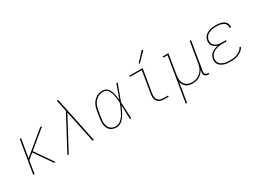

<svg xmlns="http://www.w3.org/2000/svg" viewBox="-27 -1620 3653 2688"><g transform="rotate(-30 1800.0 -276.0)"><path d="M69 0 157 -530H178L129 -235L487 -530H518L229 -292L430 0H406L298 -157L213 -279L124 -206L90 0Z M620 0 913 -548 891 -656Q886 -676 882 -695.5Q878 -715 873 -735H895L930 -570L1049 0H1027L919 -518L809 -312L642 0Z M1415 8Q1388 8 1361.5 0.5Q1335 -7 1315.5 -23.5Q1296 -40 1284.5 -64Q1273 -88 1268.5 -114Q1264 -140 1265.5 -168Q1267 -196 1271 -223L1289 -333Q1294 -359 1301.5 -384.5Q1309 -410 1322 -433.5Q1335 -457 1354 -477.5Q1373 -498 1396.5 -512Q1420 -526 1446 -532Q1472 -538 1498 -538Q1524 -538 1546.5 -526.5Q1569 -515 1584 -496Q1599 -477 1607.5 -453.5Q1616 -430 1622 -405.5Q1628 -381 1631.5 -356Q1635 -331 1637 -306Q1658 -362 1678 -418Q1698 -474 1718 -530H1739Q1714 -464 1690 -397.5Q1666 -331 1641 -265Q1645 -199 1647.5 -132.5Q1650 -66 1653 0H1632Q1630 -57 1628.5 -113.5Q1627 -170 1625 -226Q1615 -201 1603.5 -176Q1592 -151 1578.5 -126.5Q1565 -102 1549 -78.5Q1533 -55 1513 -35.5Q1493 -16 1467.5 -4Q1442 8 1415 8ZM1415 -11Q1443 -11 1469 -26Q1495 -41 1515 -63Q1535 -85 1550 -110Q1565 -135 1577.5 -161.5Q1590 -188 1601.5 -214.5Q1613 -241 1623 -268Q1622 -288 1620 -307.5Q1618 -327 1615.5 -346.5Q1613 -366 1609.5 -385Q1606 -404 1600.5 -422.5Q1595 -441 1587 -458.5Q1579 -476 1566.5 -489.5Q1554 -503 1536 -511Q1518 -519 1498 -519Q1475 -519 1451 -513.5Q1427 -508 1406 -495Q1385 -482 1368 -462.5Q1351 -443 1339 -421.5Q1327 -400 1320.5 -377Q1314 -354 1310 -330L1292 -220Q1287 -196 1286 -171Q1285 -146 1288.5 -122.5Q1292 -99 1301.5 -77.5Q1311 -56 1327.5 -40.5Q1344 -25 1367.5 -18Q1391 -11 1415 -11Z M2189 0Q2169 0 2148.5 -3.5Q2128 -7 2110.5 -16.5Q2093 -26 2080.5 -41Q2068 -56 2062 -75Q2056 -94 2056 -114.5Q2056 -135 2059 -156L2118 -511H1928V-530H2142L2080 -153Q2077 -135 2077 -117.5Q2077 -100 2082 -83.5Q2087 -67 2097.5 -54Q2108 -41 2122.5 -33Q2137 -25 2154.5 -22Q2172 -19 2189 -19H2258V0ZM2141 -604 2128 -616 2260 -757 2276 -743Z M2416 205 2535 -511H2466V-530H2559L2508 -220Q2503 -195 2502 -169Q2501 -143 2506 -119Q2511 -95 2522.5 -74Q2534 -53 2553 -38Q2572 -23 2596.5 -17Q2621 -11 2646 -11Q2670 -11 2695 -16Q2720 -21 2742.5 -33Q2765 -45 2784 -63.5Q2803 -82 2816.5 -104.5Q2830 -127 2837.5 -150.5Q2845 -174 2849 -199L2904 -530H2925L2849 -68Q2847 -57 2848.5 -45.5Q2850 -34 2856.5 -26Q2863 -18 2874 -14.5Q2885 -11 2896 -11H2909V8H2893Q2878 8 2863.5 3.5Q2849 -1 2839.5 -11.5Q2830 -22 2827.5 -37.5Q2825 -53 2828 -68L2833 -104Q2820 -78 2799.5 -55.5Q2779 -33 2753.5 -18.5Q2728 -4 2700 2Q2672 8 2645 8Q2617 8 2591 2Q2565 -4 2544 -19Q2523 -34 2509 -56Q2495 -78 2488 -103L2437 205Z M3257 8Q3232 8 3206.5 5.5Q3181 3 3158 -4Q3135 -11 3114 -23Q3093 -35 3078.5 -54Q3064 -73 3059 -97.5Q3054 -122 3058 -147Q3061 -164 3067.5 -180.5Q3074 -197 3085.5 -211.5Q3097 -226 3112 -236.5Q3127 -247 3143 -255Q3159 -263 3176 -268Q3193 -273 3210 -277Q3188 -283 3168.5 -294.5Q3149 -306 3135.5 -323.5Q3122 -341 3118 -364.5Q3114 -388 3118 -411Q3122 -433 3132.5 -453.5Q3143 -474 3160 -489Q3177 -504 3198 -513.5Q3219 -523 3240.5 -528.5Q3262 -534 3283.5 -536Q3305 -538 3326 -538Q3348 -538 3369 -536Q3390 -534 3410 -528.5Q3430 -523 3447.5 -513.5Q3465 -504 3478.5 -489Q3492 -474 3497.5 -454Q3503 -434 3500 -413Q3500 -411 3499.5 -409Q3499 -407 3498 -405H3478Q3478 -407 3478.5 -408.5Q3479 -410 3479 -412Q3482 -430 3476.5 -447.5Q3471 -465 3459.5 -477.5Q3448 -490 3432 -498.5Q3416 -507 3399 -511.5Q3382 -516 3363.5 -517.5Q3345 -519 3326 -519Q3307 -519 3288 -517.5Q3269 -516 3249.5 -511.5Q3230 -507 3211.5 -498.5Q3193 -490 3177 -477Q3161 -464 3151.5 -446Q3142 -428 3139 -409Q3135 -389 3138.5 -369.5Q3142 -350 3153 -335Q3164 -320 3180 -310Q3196 -300 3214 -294.5Q3232 -289 3251.5 -287Q3271 -285 3291 -285H3349L3346 -266H3288Q3267 -266 3245.5 -264.5Q3224 -263 3202.5 -257.5Q3181 -252 3160.5 -243.5Q3140 -235 3122 -220.5Q3104 -206 3093 -186Q3082 -166 3079 -144Q3075 -122 3080 -100.5Q3085 -79 3098 -63Q3111 -47 3130 -37Q3149 -27 3169.5 -21Q3190 -15 3212.5 -13Q3235 -11 3257 -11Q3286 -11 3315 -14.5Q3344 -18 3372.5 -29Q3401 -40 3426 -59.5Q3451 -79 3465 -107L3483 -98Q3468 -68 3441 -46.5Q3414 -25 3383 -13Q3352 -1 3320 3.5Q3288 8 3257 8Z"/></g></svg>

Font: Iosevka Slab Thin Extended
Style: Italic
Weight: 100
Width: 7
Italic angle: -9°
Monospace: yes
Designer: Belleve Invis
Foundry: Belleve Invis
Version: Version 11.1.0; ttfautohint (v1.8.3)